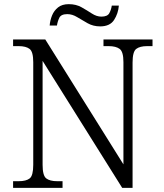

<svg xmlns="http://www.w3.org/2000/svg" viewBox="-20 -904 788 924"><path d="M43 0V-32H70Q106 -32 123 -45.5Q140 -59 140 -111V-605Q140 -655 122.5 -668.5Q105 -682 70 -682H43V-714H198L574 -113V-605Q574 -655 556 -668.5Q538 -682 503 -682H478V-714H714V-682H688Q653 -682 635.5 -668.5Q618 -655 618 -603V0H568L185 -611V-111Q185 -59 202.5 -45.5Q220 -32 255 -32H281V0ZM462 -777Q429 -777 402 -792Q375 -807 351.5 -821.5Q328 -836 304 -836Q274 -836 265.5 -818.5Q257 -801 254 -781H219Q221 -806 230.5 -829.5Q240 -853 259.5 -868.5Q279 -884 311 -884Q346 -884 372.5 -869Q399 -854 422 -839Q445 -824 468 -824Q497 -824 506 -840.5Q515 -857 518 -877H552Q549 -839 529 -808Q509 -777 462 -777Z"/></svg>

Font: Noto Serif Tamil Light
Style: Regular
Weight: 300
Designer: Indian Type Foundry, Tom Grace, and the Monotype Design Team
Foundry: Monotype Imaging Inc.
Version: Version 2.004; ttfautohint (v1.8.4.7-5d5b)